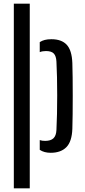

<svg xmlns="http://www.w3.org/2000/svg" viewBox="-20 -820 458 1040"><path d="M54.9 200V-800H141.2V200ZM195.3 -61.2Q201.6 -58.9 209 -57.9Q216.4 -56.9 224.7 -56.9Q254.5 -56.9 269.4 -70.8Q284.2 -84.6 285.7 -115.8Q287.8 -155.4 288.8 -203.9Q289.8 -252.4 289.8 -303.2Q289.8 -353.9 288.8 -401.3Q287.8 -448.6 285.7 -486.2Q284.2 -516.4 271.5 -529.9Q258.8 -543.5 228.9 -543.5Q210.2 -543.5 195.3 -537.7V-591.8Q207.4 -599.8 222.5 -603.7Q237.6 -607.6 258.5 -607.6Q313.4 -607.6 341.4 -577.6Q369.4 -547.5 371.9 -478Q372.9 -447.8 373.5 -400.5Q374 -353.1 374 -300.5Q374 -247.9 373.5 -200.3Q372.9 -152.7 371.9 -122Q369.4 -53 339.4 -22.7Q309.4 7.6 254.5 7.6Q219 7.6 195.3 -8.4Z"/></svg>

Font: Big Shoulders Stencil Text SC Thin
Style: Regular
Weight: 100
Designer: Patric King
Foundry: XO Type Co
Version: Version 2.001